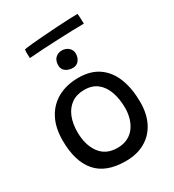

<svg xmlns="http://www.w3.org/2000/svg" viewBox="-206 -970 997 1101"><g transform="rotate(-30 293.0 -419.0)"><path d="M300.5 15.5Q169.5 15.5 107 -57.5Q44.5 -130.5 44.5 -267.5Q44.5 -354 76.8 -413.5Q109 -473 166.8 -504Q224.5 -535 301.5 -535Q383 -535 436 -497.2Q489 -459.5 514.8 -392.2Q540.5 -325 540.5 -236Q540.5 -159.5 512 -103.2Q483.5 -47 429.8 -15.8Q376 15.5 300.5 15.5ZM296.5 -74Q337 -74 366 -89Q395 -104 413 -129.2Q431 -154.5 439.8 -186Q448.5 -217.5 448.5 -250.5Q448.5 -310.5 432 -357.5Q415.5 -404.5 382 -431.2Q348.5 -458 296.5 -458Q245.5 -458 211 -433.5Q176.5 -409 159.2 -366Q142 -323 142 -267.5Q142 -182 181.5 -128Q221 -74 296.5 -74ZM297.5 -718Q324 -718 341.8 -702Q359.5 -686 359.5 -663Q359.5 -636 344.5 -617.5Q329.5 -599 305 -599Q278 -599 258 -613Q238 -627 238 -653Q238 -685 255.2 -701.5Q272.5 -718 297.5 -718ZM485 -788Q452.5 -788 406.8 -786.5Q361 -785 309.2 -782.8Q257.5 -780.5 207.8 -777.8Q158 -775 118.5 -771.5Q117.5 -786 117.2 -801Q117 -816 118.5 -828.5Q135.5 -832 170 -835.5Q204.5 -839 247.5 -842.2Q290.5 -845.5 335.2 -848.2Q380 -851 418.8 -852.8Q457.5 -854.5 481.5 -854.5Q482.5 -847.5 483.8 -828Q485 -808.5 485 -788Z"/></g></svg>

Font: Grandstander Thin
Style: Regular
Weight: 400
Version: Version 1.200